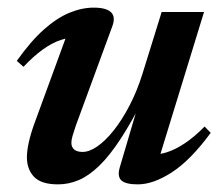

<svg xmlns="http://www.w3.org/2000/svg" viewBox="-20 -471 577 503"><path d="M293.5 -31.5 349.5 -221.5 357.5 -216Q325 -151.5 296.2 -107.5Q267.5 -63.5 240.5 -37.2Q213.5 -11 187 0.5Q160.5 12 132 12Q88 12 69.2 -7.8Q50.5 -27.5 50.5 -59Q50.5 -76 55.5 -98.5Q60.5 -121 70.5 -148.5L163.5 -402.5L184.5 -372.5Q162 -374 139 -366.2Q116 -358.5 92 -341.2Q68 -324 41.5 -296L24 -311.5Q60.5 -363 94.8 -393.5Q129 -424 161.8 -437.5Q194.5 -451 225.5 -451Q258.5 -451 271 -438.8Q283.5 -426.5 274 -401.5L178.5 -141.5Q173 -125 170 -114.8Q167 -104.5 167 -97Q167 -85.5 174.5 -79.2Q182 -73 196.5 -73Q214 -73 235 -87.5Q256 -102 277.8 -129.2Q299.5 -156.5 319.2 -194.2Q339 -232 353.5 -278.5L403.5 -439.5H514.5L391.5 -39L378 -66Q397.5 -65.5 419.2 -72.8Q441 -80 465.5 -96.5Q490 -113 516 -139.5L532 -123Q479 -51 430.2 -19.5Q381.5 12 341 12Q309.5 12 298.2 1.8Q287 -8.5 293.5 -31.5Z"/></svg>

Font: Newsreader 24pt SemiBold
Style: Italic
Weight: 600
Italic angle: -17°
Designer: Hugues Gentile
Foundry: Production Type
Version: Version 1.003